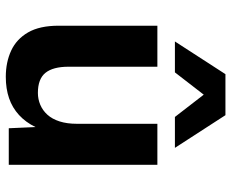

<svg xmlns="http://www.w3.org/2000/svg" viewBox="-86 -682 779 646"><g transform="rotate(90 303.0 -359.5)"><path d="M239 10Q190 10 151 -8Q112 -26 89.5 -65Q67 -104 67 -168V-500H205V-201Q205 -149 225.5 -123.5Q246 -98 293 -98Q314 -98 333 -106Q352 -114 366.5 -130Q381 -146 389 -171Q397 -196 397 -229V-500H535V0H412L408 -90Q392 -57 367.5 -34.5Q343 -12 311 -1Q279 10 239 10ZM478 -559H374L299 -656L224 -559H120L230 -729H368Z"/></g></svg>

Font: Kantumruy Pro SemiBold
Style: Regular
Weight: 600
Version: Version 1.002